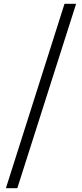

<svg xmlns="http://www.w3.org/2000/svg" viewBox="-20 -811 432 1009"><path d="M11 178H71L380 -791H319Z"/></svg>

Font: Genne Gothic Normal
Style: Regular
Weight: 350
Designer: Ryoko NISHIZUKA (kana & ideographs); Paul D. Hunt (Latin, Greek & Cyrillic); Wenlong ZHANG (bopomofo); Sandoll Communica
Foundry: Adobe Systems Incorporated
Version: Version 1.004;PS 1.004;hotconv 16.6.51;makeotf.lib2.5.65220